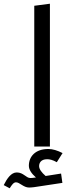

<svg xmlns="http://www.w3.org/2000/svg" viewBox="-114 -787 358 1031"><path d="M70 -756V0H154V-767ZM-94 207 -62 224C-50 205 -41 192 -28 192C-8 192 12 220 42 220C50 220 61 219 69 218L221 195L214 145L131 158C109 139 96 121 96 105C96 89 105 68 139 68C152 68 168 71 191 84L222 35C195 21 168 13 146 13C75 13 41 54 41 103C41 124 55 145 79 166L71 167C63 168 56 169 49 169C26 169 12 139 -24 139C-54 139 -76 171 -94 207Z"/></svg>

Font: FiraGO Unicode
Style: Regular
Weight: 400
Designer: bBox Type
Foundry: bBox Type GmbH
Version: Version 1.001;PS 001.001;hotconv 1.0.88;makeotf.lib2.5.64775